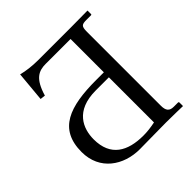

<svg xmlns="http://www.w3.org/2000/svg" viewBox="-179 -788 921 921"><g transform="rotate(-45 281.0 -328.0)"><path d="M468 -576C468 -613 475 -618 508 -618H538C541 -618 542 -619 542 -622V-646C542 -646 472 -645 427 -645H210C165 -645 128 -650 97 -658L83 -505L109 -502C135 -591 172 -607 220 -607H388V-381H336C155 -381 42 -342 42 -186C42 -63 140 2 249 2C318 2 358 0 428 0C472 0 542 2 542 2V-22C542 -25 541 -26 538 -27H508C479 -27 468 -42 468 -74ZM388 -347V-41C358 -35 334 -32 308 -32C202 -32 126 -73 126 -188C126 -261 161 -347 299 -347Z"/></g></svg>

Font: Libertinus Sans
Style: Regular
Weight: 400
Designer: Philipp H. Poll, Khaled Hosny
Foundry: Caleb Maclennan
Version: Version 7.050;RELEASE